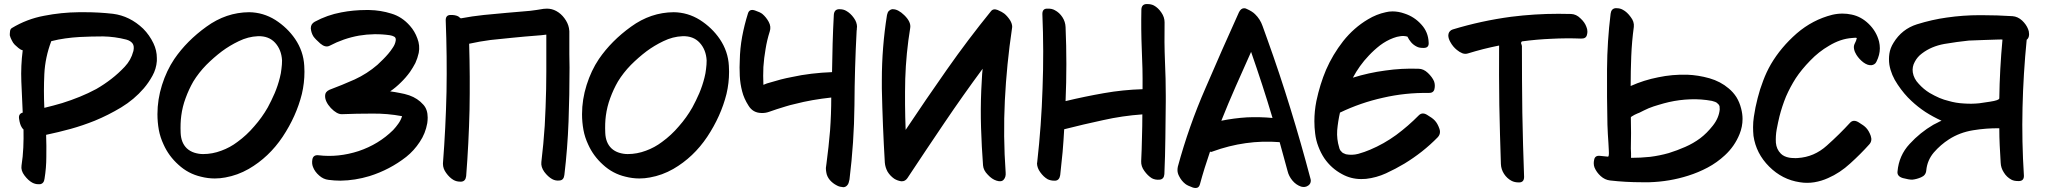

<svg xmlns="http://www.w3.org/2000/svg" viewBox="-20 -854 10085 945"><path d="M635.7 -600.6Q625 -558.6 593.8 -525.4Q562.5 -492.2 528.3 -465.8Q493.2 -438.5 454.1 -416Q414.1 -394.5 373 -377.9Q330.1 -360.4 286.1 -346.7Q243.2 -334 198.2 -323.2Q194.3 -406.2 198.2 -489.3Q202.1 -571.3 232.4 -651.4Q266.6 -660.2 301.8 -665Q336.9 -669.9 372.1 -671.9Q429.7 -674.8 487.3 -674.8Q544.9 -673.8 601.6 -659.2Q623 -653.3 632.8 -639.6Q641.6 -627 636.7 -603.5Q636.7 -603.5 636.7 -602.5Q636.7 -601.6 635.7 -600.6ZM684.6 -712.9Q619.1 -775.4 536.1 -786.1Q466.8 -793.9 397.5 -793.9Q382.8 -793.9 368.2 -793.9Q281.2 -793 197.3 -776.4Q112.3 -760.7 38.1 -715.8Q30.3 -710.9 29.3 -699.2Q28.3 -692.4 28.3 -687.5Q28.3 -683.6 28.3 -679.7Q31.2 -668 38.1 -655.3Q43.9 -642.6 52.7 -633.8Q60.5 -626 70.3 -618.2Q80.1 -609.4 91.8 -606.4Q82 -530.3 85 -453.1Q87.9 -377 91.8 -299.8Q69.3 -293.9 74.2 -267.6Q78.1 -241.2 86.9 -227.5Q88.9 -224.6 90.8 -221.7Q93.8 -219.7 95.7 -216.8Q96.7 -171.9 94.7 -127.9Q92.8 -83 85.9 -39.1Q82 -14.6 100.6 9.8Q119.1 34.2 138.7 44.9Q153.3 52.7 168.9 52.7Q172.9 52.7 176.8 52.7Q196.3 49.8 199.2 25.4Q208 -28.3 208 -82Q209 -135.7 207 -190.4Q267.6 -203.1 328.1 -219.7Q387.7 -236.3 446.3 -259.8Q512.7 -287.1 576.2 -325.2Q640.6 -364.3 687.5 -418.9Q711.9 -447.3 730.5 -481.4Q749 -514.6 752 -553.7Q752 -561.5 752 -568.4Q752 -605.5 735.4 -640.6Q715.8 -681.6 684.6 -712.9Z M1357.4 -471.7Q1347.7 -432.6 1332 -395.5Q1315.4 -357.4 1297.9 -325.2Q1269.5 -275.4 1231.4 -232.4Q1194.3 -188.5 1148.4 -155.3Q1112.3 -127.9 1069.3 -112.3Q1025.4 -95.7 979.5 -95.7Q958 -95.7 936.5 -102.5Q915 -109.4 899.4 -124Q871.1 -151.4 869.1 -200.2Q867.2 -248 872.1 -284.2Q877.9 -329.1 893.6 -371.1Q909.2 -414.1 931.6 -453.1Q958 -496.1 995.1 -534.2Q1032.2 -571.3 1072.3 -601.6Q1110.4 -629.9 1155.3 -651.4Q1201.2 -673.8 1249 -675.8Q1302.7 -677.7 1334 -643.6Q1365.2 -609.4 1368.2 -556.6Q1368.2 -536.1 1365.2 -514.6Q1363.3 -494.1 1357.4 -471.7ZM1432.6 -662.1Q1394.5 -717.8 1335 -755.9Q1275.4 -793 1206.1 -793.9Q1092.8 -793 996.1 -722.7Q899.4 -653.3 837.9 -563.5Q799.8 -506.8 777.3 -435.5Q754.9 -364.3 754.9 -292Q754.9 -252.9 761.7 -214.8Q768.6 -177.7 785.2 -142.6Q810.5 -85.9 858.4 -43Q906.2 1 968.8 15.6Q1002.9 24.4 1037.1 24.4Q1063.5 24.4 1088.9 19.5Q1149.4 8.8 1204.1 -22.5Q1303.7 -80.1 1371.1 -180.7Q1438.5 -282.2 1465.8 -391.6Q1478.5 -445.3 1478.5 -501Q1478.5 -515.6 1477.5 -530.3Q1473.6 -601.6 1432.6 -662.1Z M2083 -248Q2085 -262.7 2085 -275.4Q2085 -315.4 2063.5 -338.9Q2036.1 -370.1 1994.1 -384.8Q1970.7 -392.6 1947.3 -396.5Q1922.9 -401.4 1900.4 -404.3Q1928.7 -423.8 1953.1 -448.2Q1977.5 -471.7 1998 -500Q2012.7 -521.5 2024.4 -543.9Q2035.2 -567.4 2041 -593.8Q2047.9 -629.9 2034.2 -665Q2021.5 -700.2 1998 -726.6Q1959 -771.5 1906.2 -787.1Q1853.5 -803.7 1796.9 -804.7Q1790 -804.7 1782.2 -804.7Q1719.7 -804.7 1659.2 -793Q1590.8 -780.3 1529.3 -747.1Q1509.8 -736.3 1509.8 -715.8Q1509.8 -714.8 1509.8 -713.9Q1511.7 -692.4 1522.5 -674.8Q1532.2 -661.1 1556.6 -639.6Q1582 -618.2 1602.5 -628.9Q1670.9 -665 1747.1 -678.7Q1823.2 -691.4 1898.4 -680.7Q1911.1 -678.7 1919.9 -673.8Q1929.7 -668.9 1927.7 -654.3Q1924.8 -635.7 1913.1 -619.1Q1902.3 -602.5 1890.6 -588.9Q1878.9 -575.2 1865.2 -561.5Q1851.6 -547.9 1837.9 -535.2Q1787.1 -491.2 1725.6 -462.9Q1664.1 -435.5 1601.6 -412.1Q1590.8 -407.2 1585 -399.4Q1580.1 -392.6 1580.1 -382.8Q1579.1 -354.5 1608.4 -322.3Q1638.7 -291 1663.1 -292Q1735.4 -294.9 1811.5 -294.9Q1886.7 -295.9 1959 -282.2Q1953.1 -262.7 1940.4 -245.1Q1928.7 -228.5 1915 -213.9Q1843.8 -143.6 1745.1 -110.4Q1645.5 -78.1 1547.9 -89.8Q1522.5 -92.8 1517.6 -70.3Q1513.7 -48.8 1520.5 -32.2Q1529.3 -8.8 1550.8 9.8Q1571.3 28.3 1596.7 31.2Q1626 35.2 1656.2 35.2Q1727.5 34.2 1798.8 12.7Q1898.4 -18.6 1979.5 -82Q2017.6 -112.3 2045.9 -155.3Q2074.2 -197.3 2083 -248Z M2782.2 -652.3Q2782.2 -668 2782.2 -684.6Q2783.2 -701.2 2780.3 -715.8Q2775.4 -741.2 2757.8 -764.6Q2741.2 -787.1 2717.8 -799.8Q2696.3 -811.5 2671.9 -811.5Q2663.1 -811.5 2655.3 -810.5Q2622.1 -804.7 2589.8 -800.8Q2561.5 -797.9 2533.2 -795.9Q2504.9 -793 2475.6 -791Q2418.9 -786.1 2361.3 -780.3Q2304.7 -774.4 2248 -763.7Q2245.1 -766.6 2241.2 -768.6Q2238.3 -770.5 2235.4 -773.4Q2219.7 -781.2 2196.3 -780.3Q2172.9 -779.3 2173.8 -752.9Q2180.7 -577.1 2177.7 -402.3Q2173.8 -226.6 2160.2 -50.8Q2160.2 -48.8 2160.2 -46.9Q2160.2 -24.4 2175.8 -2.9Q2192.4 20.5 2212.9 32.2Q2227.5 40 2244.1 40Q2247.1 40 2251 40Q2271.5 38.1 2274.4 12.7Q2287.1 -149.4 2291 -313.5Q2293.9 -476.6 2289.1 -638.7Q2341.8 -650.4 2394.5 -657.2Q2447.3 -663.1 2500 -668Q2530.3 -670.9 2560.5 -673.8Q2589.8 -675.8 2620.1 -678.7Q2631.8 -679.7 2644.5 -680.7Q2656.2 -682.6 2668.9 -683.6Q2668.9 -682.6 2668.9 -680.7Q2668.9 -679.7 2668.9 -677.7Q2668.9 -655.3 2668.9 -632.8Q2668.9 -610.4 2668.9 -588.9Q2668.9 -545.9 2668.9 -502Q2668.9 -459 2668 -415Q2666 -325.2 2661.1 -235.4Q2655.3 -146.5 2644.5 -56.6Q2641.6 -32.2 2659.2 -7.8Q2676.8 15.6 2697.3 27.3Q2714.8 37.1 2735.4 34.2Q2754.9 32.2 2757.8 6.8Q2773.4 -124 2778.3 -255.9Q2783.2 -388.7 2783.2 -521.5Q2783.2 -553.7 2782.2 -586.9Q2782.2 -619.1 2782.2 -652.3Z M3447.3 -471.7Q3437.5 -432.6 3421.9 -395.5Q3405.3 -357.4 3387.7 -325.2Q3359.4 -275.4 3321.3 -232.4Q3284.2 -188.5 3238.3 -155.3Q3202.1 -127.9 3159.2 -112.3Q3115.2 -95.7 3069.3 -95.7Q3047.9 -95.7 3026.4 -102.5Q3004.9 -109.4 2989.3 -124Q2960.9 -151.4 2959 -200.2Q2957 -248 2961.9 -284.2Q2967.8 -329.1 2983.4 -371.1Q2999 -414.1 3021.5 -453.1Q3047.9 -496.1 3085 -534.2Q3122.1 -571.3 3162.1 -601.6Q3200.2 -629.9 3245.1 -651.4Q3291 -673.8 3338.9 -675.8Q3392.6 -677.7 3423.8 -643.6Q3455.1 -609.4 3458 -556.6Q3458 -536.1 3455.1 -514.6Q3453.1 -494.1 3447.3 -471.7ZM3522.5 -662.1Q3484.4 -717.8 3424.8 -755.9Q3365.2 -793 3295.9 -793.9Q3182.6 -793 3085.9 -722.7Q2989.3 -653.3 2927.7 -563.5Q2889.6 -506.8 2867.2 -435.5Q2844.7 -364.3 2844.7 -292Q2844.7 -252.9 2851.6 -214.8Q2858.4 -177.7 2875 -142.6Q2900.4 -85.9 2948.2 -43Q2996.1 1 3058.6 15.6Q3092.8 24.4 3127 24.4Q3153.3 24.4 3178.7 19.5Q3239.3 8.8 3293.9 -22.5Q3393.6 -80.1 3460.9 -180.7Q3528.3 -282.2 3555.7 -391.6Q3568.4 -445.3 3568.4 -501Q3568.4 -515.6 3567.4 -530.3Q3563.5 -601.6 3522.5 -662.1Z M4144.5 -800.8Q4130.9 -808.6 4113.3 -808.6Q4110.4 -808.6 4107.4 -808.6Q4085.9 -806.6 4084 -781.2Q4080.1 -710.9 4078.1 -639.6Q4076.2 -569.3 4075.2 -499Q4024.4 -497.1 3974.6 -491.2Q3924.8 -485.4 3876 -474.6Q3849.6 -469.7 3823.2 -462.9Q3796.9 -456.1 3771.5 -448.2Q3763.7 -445.3 3754.9 -443.4Q3747.1 -440.4 3737.3 -436.5Q3737.3 -436.5 3737.3 -437.5Q3737.3 -438.5 3737.3 -438.5Q3736.3 -459 3736.3 -480.5Q3736.3 -502 3737.3 -524.4Q3740.2 -568.4 3748 -612.3Q3754.9 -656.2 3768.6 -699.2Q3776.4 -722.7 3763.7 -746.1Q3751 -769.5 3732.4 -785.2Q3721.7 -793.9 3695.3 -802.7Q3668 -811.5 3661.1 -787.1Q3643.6 -731.4 3632.8 -673.8Q3622.1 -615.2 3621.1 -556.6Q3620.1 -540 3620.1 -522.5Q3620.1 -502 3621.1 -480.5Q3623 -441.4 3632.8 -404.3Q3641.6 -369.1 3664.1 -334Q3685.5 -298.8 3726.6 -297.9Q3747.1 -296.9 3765.6 -303.7Q3784.2 -309.6 3802.7 -316.4Q3824.2 -323.2 3846.7 -330.1Q3868.2 -336.9 3890.6 -341.8Q3935.5 -353.5 3980.5 -361.3Q4026.4 -369.1 4071.3 -374Q4071.3 -292 4065.4 -210.9Q4058.6 -129.9 4047.9 -49.8Q4045.9 -39.1 4044.9 -27.3Q4044.9 -16.6 4046.9 -5.9Q4049.8 14.6 4064.5 32.2Q4079.1 48.8 4098.6 58.6Q4110.4 65.4 4125 66.4Q4127.9 67.4 4129.9 67.4Q4141.6 67.4 4149.4 58.6Q4155.3 52.7 4157.2 44.9Q4159.2 37.1 4161.1 29.3Q4183.6 -153.3 4185.5 -335.9Q4186.5 -519.5 4196.3 -703.1Q4197.3 -706.1 4197.3 -710Q4197.3 -712.9 4197.3 -716.8Q4198.2 -718.8 4198.2 -720.7Q4198.2 -744.1 4182.6 -765.6Q4166 -789.1 4144.5 -800.8Z M4922.9 -787.1Q4913.1 -794.9 4890.6 -804.7Q4869.1 -813.5 4857.4 -798.8Q4744.1 -659.2 4640.6 -511.7Q4537.1 -364.3 4437.5 -214.8Q4432.6 -339.8 4435.5 -465.8Q4439.5 -591.8 4460 -716.8Q4464.8 -746.1 4430.7 -779.3Q4400.4 -808.6 4375 -808.6Q4373 -808.6 4370.1 -808.6Q4361.3 -806.6 4354.5 -799.8Q4348.6 -793.9 4345.7 -780.3Q4320.3 -621.1 4320.3 -460Q4320.3 -438.5 4320.3 -418Q4324.2 -235.4 4335 -53.7Q4336.9 -30.3 4348.6 -8.8Q4361.3 11.7 4380.9 25.4Q4396.5 35.2 4415 38.1Q4418 38.1 4419.9 38.1Q4435.5 38.1 4446.3 22.5Q4536.1 -113.3 4627.9 -249Q4719.7 -384.8 4816.4 -515.6Q4813.5 -490.2 4812.5 -462.9Q4810.5 -435.5 4809.6 -409.2Q4805.7 -316.4 4808.6 -224.6Q4811.5 -131.8 4818.4 -40Q4820.3 -15.6 4841.8 5.9Q4862.3 28.3 4884.8 35.2Q4909.2 43 4919.9 30.3Q4931.6 17.6 4929.7 -4.9Q4917 -183.6 4925.8 -360.4Q4934.6 -537.1 4960.9 -713.9Q4961.9 -717.8 4961.9 -721.7Q4961.9 -737.3 4951.2 -754.9Q4937.5 -775.4 4922.9 -787.1Z M5711.9 -744.1Q5711.9 -769.5 5696.3 -792Q5680.7 -815.4 5659.2 -827.1Q5645.5 -834 5627.9 -834Q5624 -834 5621.1 -834Q5598.6 -832 5597.7 -806.6Q5595.7 -710 5599.6 -613.3Q5604.5 -515.6 5603.5 -418.9Q5603.5 -418 5603.5 -417Q5603.5 -416 5603.5 -415Q5506.8 -412.1 5413.1 -395.5Q5318.4 -378.9 5224.6 -356.4Q5228.5 -447.3 5228.5 -539.1Q5228.5 -629.9 5224.6 -720.7Q5223.6 -747.1 5209 -769.5Q5194.3 -792 5171.9 -803.7Q5157.2 -812.5 5133.8 -811.5Q5110.4 -811.5 5110.4 -785.2Q5118.2 -602.5 5111.3 -419.9Q5105.5 -237.3 5085 -55.7Q5084 -51.8 5084 -48.8Q5085 -27.3 5099.6 -6.8Q5116.2 16.6 5136.7 28.3Q5151.4 35.2 5168 35.2Q5170.9 35.2 5174.8 35.2Q5194.3 33.2 5198.2 7.8Q5204.1 -47.9 5210 -105.5Q5214.8 -162.1 5217.8 -217.8Q5313.5 -242.2 5409.2 -262.7Q5504.9 -284.2 5602.5 -291Q5602.5 -233.4 5600.6 -175.8Q5599.6 -118.2 5596.7 -60.5Q5595.7 -35.2 5612.3 -12.7Q5628.9 10.7 5649.4 23.4Q5666 32.2 5687.5 30.3Q5709 28.3 5710.9 2.9Q5714.8 -85.9 5715.8 -175.8Q5716.8 -265.6 5717.8 -355.5Q5717.8 -369.1 5717.8 -382.8Q5717.8 -466.8 5713.9 -549.8Q5710 -646.5 5711.9 -744.1Z M5991.2 -259.8Q6025.4 -345.7 6062.5 -429.7Q6099.6 -514.6 6137.7 -598.6Q6166 -517.6 6192.4 -436.5Q6218.8 -355.5 6243.2 -273.4Q6180.7 -279.3 6117.2 -276.4Q6053.7 -272.5 5991.2 -259.8ZM6429.7 24.4Q6383.8 -149.4 6331.1 -320.3Q6278.3 -492.2 6217.8 -660.2Q6206.1 -691.4 6194.3 -725.6Q6182.6 -759.8 6157.2 -784.2Q6143.6 -797.9 6117.2 -809.6Q6110.4 -813.5 6103.5 -813.5Q6087.9 -813.5 6078.1 -793.9Q5994.1 -608.4 5913.1 -419.9Q5831.1 -232.4 5777.3 -34.2Q5775.4 -25.4 5775.4 -16.6Q5775.4 -2 5783.2 12.7Q5794.9 36.1 5813.5 50.8Q5824.2 59.6 5851.6 69.3Q5859.4 71.3 5865.2 71.3Q5880.9 71.3 5885.7 53.7Q5896.5 13.7 5909.2 -27.3Q5921.9 -67.4 5935.5 -107.4Q5938.5 -106.4 5941.4 -106.4Q5944.3 -106.4 5948.2 -108.4Q6028.3 -137.7 6111.3 -149.4Q6194.3 -161.1 6278.3 -154.3Q6288.1 -119.1 6297.9 -83Q6307.6 -46.9 6317.4 -11.7Q6323.2 12.7 6340.8 34.2Q6358.4 55.7 6383.8 64.5Q6404.3 70.3 6419.9 58.6Q6431.6 49.8 6431.6 35.2Q6431.6 30.3 6429.7 24.4Z M7042 -260.7Q7030.3 -273.4 7004.9 -288.1Q6980.5 -303.7 6962.9 -286.1Q6912.1 -234.4 6851.6 -189.5Q6791 -145.5 6723.6 -117.2Q6696.3 -105.5 6665 -96.7Q6634.8 -88.9 6604.5 -94.7Q6596.7 -97.7 6590.8 -100.6Q6585 -103.5 6581.1 -109.4Q6577.1 -112.3 6575.2 -117.2Q6572.3 -122.1 6571.3 -127.9Q6558.6 -168.9 6561.5 -212.9Q6565.4 -256.8 6575.2 -299.8Q6676.8 -348.6 6787.1 -373Q6897.5 -398.4 7010.7 -396.5Q7035.2 -395.5 7040 -415Q7044.9 -435.5 7038.1 -454.1Q7029.3 -474.6 7007.8 -495.1Q6986.3 -515.6 6961.9 -515.6Q6878.9 -518.6 6797.9 -506.8Q6716.8 -496.1 6638.7 -471.7Q6654.3 -501 6673.8 -528.3Q6693.4 -555.7 6716.8 -580.1Q6742.2 -607.4 6772.5 -630.9Q6803.7 -654.3 6837.9 -667Q6855.5 -673.8 6872.1 -675.8Q6888.7 -678.7 6907.2 -673.8Q6914.1 -659.2 6924.8 -646.5Q6936.5 -632.8 6952.1 -625Q6965.8 -617.2 6989.3 -618.2Q7013.7 -619.1 7011.7 -644.5Q7009.8 -696.3 6975.6 -733.4Q6941.4 -771.5 6893.6 -787.1Q6863.3 -797.9 6834 -797.9Q6816.4 -797.9 6800.8 -793.9Q6754.9 -784.2 6712.9 -758.8Q6643.6 -717.8 6590.8 -651.4Q6539.1 -585 6506.8 -510.7Q6476.6 -439.5 6459 -356.4Q6449.2 -306.6 6449.2 -257.8Q6449.2 -226.6 6453.1 -196.3Q6457 -163.1 6468.8 -132.8Q6480.5 -101.6 6498 -75.2Q6532.2 -25.4 6585 2.9Q6628.9 27.3 6679.7 27.3Q6691.4 27.3 6703.1 26.4Q6754.9 20.5 6801.8 -1Q6848.6 -22.5 6892.6 -48.8Q6937.5 -76.2 6978.5 -108.4Q7020.5 -141.6 7056.6 -178.7Q7067.4 -190.4 7067.4 -205.1Q7067.4 -212.9 7064.5 -220.7Q7055.7 -246.1 7042 -260.7Z M7788.1 -721.7Q7780.3 -744.1 7758.8 -763.7Q7738.3 -784.2 7712.9 -785.2Q7681.6 -786.1 7650.4 -786.1Q7534.2 -786.1 7418 -771.5Q7271.5 -752 7129.9 -709Q7121.1 -706.1 7116.2 -700.2Q7111.3 -695.3 7109.4 -687.5Q7108.4 -683.6 7108.4 -679.7Q7108.4 -665 7118.2 -647.5Q7130.9 -624 7150.4 -608.4Q7163.1 -597.7 7177.7 -591.8Q7191.4 -586.9 7204.1 -590.8Q7242.2 -602.5 7280.3 -612.3Q7319.3 -622.1 7358.4 -629.9Q7357.4 -483.4 7359.4 -337.9Q7362.3 -192.4 7367.2 -46.9Q7368.2 -20.5 7382.8 2Q7397.5 24.4 7419.9 36.1Q7434.6 43.9 7456.1 43.9Q7457 43.9 7458 43.9Q7481.4 43 7481.4 16.6Q7475.6 -140.6 7472.7 -298.8Q7470.7 -456.1 7470.7 -614.3Q7470.7 -621.1 7470.7 -627Q7469.7 -633.8 7466.8 -639.6Q7465.8 -643.6 7467.8 -646.5Q7468.8 -649.4 7471.7 -650.4Q7543.9 -660.2 7616.2 -663.1Q7688.5 -667 7761.7 -664.1Q7787.1 -663.1 7791 -683.6Q7793 -691.4 7793 -698.2Q7793 -710.9 7788.1 -721.7Z M8006.8 -276.4Q8006.8 -279.3 8025.4 -289.1Q8043.9 -297.9 8047.9 -298.8Q8059.6 -304.7 8071.3 -310.5Q8083 -315.4 8094.7 -321.3Q8119.1 -331.1 8143.6 -337.9Q8168.9 -345.7 8194.3 -351.6Q8246.1 -363.3 8299.8 -365.2Q8353.5 -367.2 8406.2 -357.4Q8414.1 -355.5 8421.9 -352.5Q8429.7 -349.6 8434.6 -343.8Q8441.4 -338.9 8443.4 -331.1Q8444.3 -322.3 8444.3 -315.4Q8440.4 -273.4 8410.2 -235.4Q8380.9 -198.2 8348.6 -173.8Q8314.5 -148.4 8274.4 -130.9Q8234.4 -113.3 8193.4 -100.6Q8148.4 -87.9 8101.6 -82Q8054.7 -77.1 8007.8 -77.1Q8007.8 -87.9 8007.8 -99.6Q8007.8 -111.3 8006.8 -123Q8006.8 -161.1 8007.8 -199.2Q8007.8 -237.3 8006.8 -276.4ZM8549.8 -319.3Q8542 -350.6 8526.4 -376Q8510.7 -400.4 8488.3 -418.9Q8448.2 -453.1 8393.6 -468.8Q8337.9 -484.4 8284.2 -486.3Q8210.9 -488.3 8141.6 -473.6Q8071.3 -460 8005.9 -430.7Q8005.9 -503.9 8008.8 -577.1Q8011.7 -650.4 8021.5 -721.7Q8024.4 -747.1 8005.9 -770.5Q7988.3 -794.9 7967.8 -805.7Q7954.1 -813.5 7938.5 -813.5Q7934.6 -813.5 7929.7 -813.5Q7910.2 -810.5 7907.2 -786.1Q7890.6 -651.4 7889.6 -513.7Q7888.7 -376 7891.6 -240.2Q7892.6 -217.8 7893.6 -194.3Q7894.5 -171.9 7896.5 -149.4Q7896.5 -144.5 7898.4 -113.3Q7900.4 -82 7893.6 -83Q7883.8 -84 7874 -85Q7865.2 -85.9 7855.5 -86.9Q7830.1 -89.8 7826.2 -67.4Q7824.2 -58.6 7824.2 -50.8Q7824.2 -39.1 7828.1 -29.3Q7837.9 -5.9 7858.4 12.7Q7878.9 31.2 7904.3 34.2Q7980.5 43 8061.5 43Q8080.1 43 8097.7 43Q8197.3 40 8289.1 10.7Q8338.9 -4.9 8384.8 -29.3Q8430.7 -53.7 8469.7 -89.8Q8517.6 -133.8 8542 -194.3Q8556.6 -230.5 8556.6 -268.6Q8556.6 -293 8549.8 -319.3Z M9177.7 -736.3Q9140.6 -772.5 9093.8 -782.2Q9071.3 -787.1 9048.8 -787.1Q9023.4 -787.1 8998 -781.2Q8901.4 -756.8 8823.2 -689.5Q8745.1 -621.1 8696.3 -538.1Q8673.8 -499 8658.2 -457Q8641.6 -414.1 8630.9 -371.1Q8619.1 -326.2 8612.3 -279.3Q8608.4 -253.9 8608.4 -228.5Q8608.4 -207 8610.4 -185.5Q8623 -98.6 8687.5 -34.2Q8752 30.3 8838.9 43Q8856.4 45.9 8874 45.9Q8892.6 45.9 8910.2 43Q8945.3 37.1 8977.5 22.5Q9036.1 -2.9 9086.9 -49.8Q9137.7 -95.7 9179.7 -142.6Q9196.3 -160.2 9187.5 -185.5Q9178.7 -210 9165 -224.6Q9154.3 -236.3 9127.9 -252Q9102.5 -267.6 9085.9 -250Q9034.2 -193.4 8971.7 -137.7Q8909.2 -81.1 8828.1 -76.2Q8817.4 -75.2 8806.6 -76.2Q8795.9 -76.2 8786.1 -78.1Q8774.4 -80.1 8763.7 -85Q8752.9 -89.8 8745.1 -97.7Q8723.6 -119.1 8720.7 -151.4Q8718.8 -184.6 8724.6 -216.8Q8727.5 -234.4 8731.4 -251Q8735.4 -267.6 8738.3 -281.2Q8751 -331.1 8770.5 -378.9Q8791 -425.8 8818.4 -468.8Q8846.7 -511.7 8889.6 -555.7Q8931.6 -599.6 8982.4 -628.9Q9009.8 -645.5 9038.1 -655.3Q9066.4 -665 9095.7 -667Q9100.6 -668 9107.4 -668Q9113.3 -668.9 9119.1 -667Q9117.2 -659.2 9115.2 -653.3Q9112.3 -646.5 9108.4 -638.7Q9102.5 -627 9105.5 -612.3Q9108.4 -597.7 9117.2 -584Q9130.9 -562.5 9151.4 -546.9Q9172.9 -531.2 9191.4 -533.2Q9199.2 -534.2 9205.1 -538.1Q9211.9 -542 9215.8 -550.8Q9232.4 -584 9232.4 -616.2Q9232.4 -632.8 9228.5 -649.4Q9215.8 -699.2 9177.7 -736.3Z M9477.5 -396.5Q9447.3 -415 9423.8 -441.4Q9399.4 -466.8 9394.5 -498Q9390.6 -525.4 9404.3 -549.8Q9417 -574.2 9439.5 -590.8Q9485.4 -626 9549.8 -637.7Q9613.3 -648.4 9669.9 -654.3Q9674.8 -654.3 9696.3 -655.3Q9718.8 -656.2 9746.1 -657.2Q9779.3 -658.2 9807.6 -659.2Q9835.9 -660.2 9835.9 -659.2Q9829.1 -585.9 9825.2 -513.7Q9821.3 -442.4 9820.3 -370.1Q9820.3 -360.4 9774.4 -353.5Q9727.5 -346.7 9721.7 -345.7Q9683.6 -341.8 9645.5 -344.7Q9606.4 -346.7 9570.3 -357.4Q9548.8 -362.3 9525.4 -372.1Q9501 -382.8 9477.5 -396.5ZM9820.3 -222.7Q9820.3 -180.7 9822.3 -138.7Q9825.2 -95.7 9827.1 -52.7Q9828.1 -27.3 9842.8 -4.9Q9856.4 17.6 9879.9 30.3Q9892.6 37.1 9913.1 37.1Q9916 37.1 9918 37.1Q9942.4 36.1 9941.4 9.8Q9930.7 -157.2 9934.6 -324.2Q9938.5 -491.2 9955.1 -658.2Q9965.8 -666 9966.8 -682.6Q9966.8 -684.6 9966.8 -686.5Q9966.8 -700.2 9961.9 -710.9Q9953.1 -733.4 9932.6 -752.9Q9911.1 -772.5 9885.7 -774.4Q9809.6 -779.3 9733.4 -779.3Q9728.5 -779.3 9723.6 -779.3Q9642.6 -779.3 9561.5 -767.6Q9490.2 -757.8 9415 -734.4Q9340.8 -710.9 9299.8 -643.6Q9283.2 -617.2 9279.3 -589.8Q9277.3 -576.2 9277.3 -563.5Q9277.3 -548.8 9279.3 -535.2Q9288.1 -484.4 9320.3 -437.5Q9351.6 -390.6 9387.7 -357.4Q9419.9 -327.1 9457 -302.7Q9495.1 -278.3 9536.1 -259.8Q9525.4 -255.9 9515.6 -250Q9505.9 -245.1 9496.1 -240.2Q9430.7 -202.1 9378.9 -145.5Q9326.2 -88.9 9319.3 -9.8Q9316.4 13.7 9345.7 22.5Q9375 30.3 9391.6 30.3Q9413.1 28.3 9435.5 18.6Q9459 8.8 9460.9 -15.6Q9465.8 -65.4 9498 -103.5Q9531.2 -141.6 9572.3 -168Q9625 -202.1 9691.4 -212.9Q9756.8 -223.6 9820.3 -222.7Z"/></svg>

Font: TroubleSide
Style: Comic
Weight: 400
Designer: Koroletov
Version: 1_5